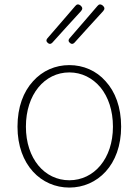

<svg xmlns="http://www.w3.org/2000/svg" viewBox="-20 -834 626 867"><path d="M129 -467C86 -420 59 -351 59 -262C59 -88 167 13 293 13C419 13 527 -88 527 -262C527 -351 500 -420 457 -467C415 -515 356 -540 293 -540C230 -540 172 -515 129 -467ZM434 -439C469 -396 490 -335 490 -262C490 -118 405 -20 293 -20C181 -20 97 -118 97 -262C97 -335 118 -396 153 -439C188 -482 237 -507 293 -507C349 -507 398 -482 434 -439ZM258 -735 194 -661C188 -654 188 -647 195 -641C202 -634 209 -634 216 -641L282 -714L346 -784C354 -793 353 -801 344 -809C335 -816 327 -816 320 -807ZM358 -735 294 -661C288 -654 288 -647 295 -641C302 -634 309 -634 316 -641L382 -714L446 -784C454 -793 453 -801 444 -809C435 -816 427 -816 420 -807Z"/></svg>

Font: GenSenRounded2 TW EL
Style: Regular
Weight: 250
Version: Version 2.100;PS 2.1;hotconv 16.6.51;makeotf.lib2.5.65220 DE